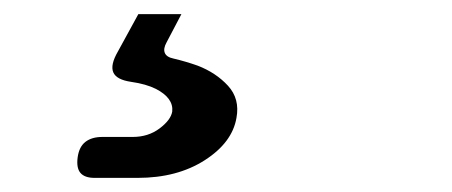

<svg xmlns="http://www.w3.org/2000/svg" viewBox="-20 -44 640 272"><path d="M114 208Q100 208 94 201Q88 194 90 179Q92 164 101 157Q110 150 125 150H168Q190 150 206 138Q222 126 224 114Q226 95 201 82Q187 75 166 72Q145 69 140.5 58.5Q136 48 147 29L176 -24H237L216 16Q211 25 213.5 31Q216 37 226 39Q243 43 260 49Q286 59 303 77.5Q320 96 315 123Q309 158 270 183Q231 208 175 208Z"/></svg>

Font: Maple Mono NL Medium
Style: Italic
Weight: 500
Italic angle: -10°
Monospace: yes
Designer: subframe7536
Version: Version 7.000